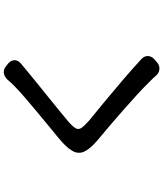

<svg xmlns="http://www.w3.org/2000/svg" viewBox="58 -890 883 1040"><g transform="rotate(-90 500.0 -369.5)"><path d="M678 -766Q695 -750 694.5 -731.5Q694 -713 676 -698Q669 -693 658 -683Q647 -673 640 -668Q615 -647 579 -618Q543 -589 503.5 -557Q464 -525 427.5 -495.5Q391 -466 364 -443Q336 -419 326.5 -403Q317 -387 327 -371.5Q337 -356 366 -330Q409 -295 466 -248Q523 -201 584.5 -148.5Q646 -96 700 -46Q717 -31 717 -11.5Q717 8 700 24L684 38Q668 53 647.5 52Q627 51 612 35Q606 28 593.5 14.5Q581 1 570 -9Q545 -35 507 -69.5Q469 -104 425.5 -142.5Q382 -181 339 -217.5Q296 -254 261 -283Q213 -324 199 -356Q185 -388 203.5 -420Q222 -452 269 -491Q298 -515 337 -547Q376 -579 417.5 -613.5Q459 -648 496.5 -680.5Q534 -713 559 -738Q568 -747 577 -757Q586 -767 590 -772Q607 -789 626.5 -791Q646 -793 664 -777Z"/></g></svg>

Font: Chiron GoRound TC M
Style: Regular
Weight: 500
Designer: Ryoko NISHIZUKA 西塚涼子 (kana, bopomofo & ideographs); Paul D. Hunt (Latin, Greek & Cyrillic); Sandoll Communications 산돌커뮤니
Foundry: Adobe
Version: Version 1.000;hotconv 1.1.1;makeotfexe 2.6.0